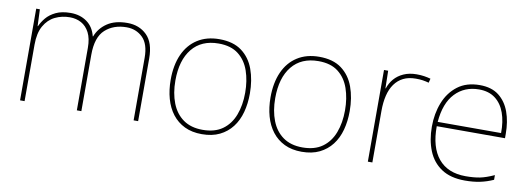

<svg xmlns="http://www.w3.org/2000/svg" viewBox="-49 -809 2994 1089"><g transform="rotate(10 1448.5 -264.0)"><path d="M614 -538Q682 -538 726 -495Q770 -452 770 -361V0H744V-360Q744 -440 706.5 -476.5Q669 -513 614 -513Q539 -513 491 -469.5Q443 -426 443 -325V0H417V-360Q417 -414 399.5 -447.5Q382 -481 353 -497Q324 -513 287 -513Q241 -513 202 -494Q163 -475 139.5 -433.5Q116 -392 116 -325V0H90V-528H111L115 -432H117Q128 -457 148 -481Q168 -505 202 -521.5Q236 -538 287 -538Q342 -538 381 -510Q420 -482 433 -429H435Q454 -478 498.5 -508Q543 -538 614 -538Z M1367 -264Q1367 -206 1353.5 -156Q1340 -106 1311.5 -69Q1283 -32 1240 -11Q1197 10 1138 10Q1081 10 1038.5 -10.5Q996 -31 967.5 -68Q939 -105 925 -155Q911 -205 911 -264Q911 -348 938.5 -409.5Q966 -471 1018.5 -504.5Q1071 -538 1144 -538Q1224 -538 1273 -501.5Q1322 -465 1344.5 -403Q1367 -341 1367 -264ZM938 -264Q938 -191 960 -134.5Q982 -78 1026.5 -46.5Q1071 -15 1138 -15Q1208 -15 1252.5 -47Q1297 -79 1318.5 -135.5Q1340 -192 1340 -264Q1340 -333 1320.5 -389.5Q1301 -446 1258 -479.5Q1215 -513 1144 -513Q1045 -513 991.5 -447Q938 -381 938 -264Z M1942 -264Q1942 -206 1928.5 -156Q1915 -106 1886.5 -69Q1858 -32 1815 -11Q1772 10 1713 10Q1656 10 1613.5 -10.5Q1571 -31 1542.5 -68Q1514 -105 1500 -155Q1486 -205 1486 -264Q1486 -348 1513.5 -409.5Q1541 -471 1593.5 -504.5Q1646 -538 1719 -538Q1799 -538 1848 -501.5Q1897 -465 1919.5 -403Q1942 -341 1942 -264ZM1513 -264Q1513 -191 1535 -134.5Q1557 -78 1601.5 -46.5Q1646 -15 1713 -15Q1783 -15 1827.5 -47Q1872 -79 1893.5 -135.5Q1915 -192 1915 -264Q1915 -333 1895.5 -389.5Q1876 -446 1833 -479.5Q1790 -513 1719 -513Q1620 -513 1566.5 -447Q1513 -381 1513 -264Z M2280 -536Q2304 -536 2323.5 -533Q2343 -530 2361 -525L2355 -501Q2336 -506 2319.5 -508.5Q2303 -511 2280 -511Q2238 -511 2208 -496Q2178 -481 2158 -453Q2138 -425 2128.5 -385.5Q2119 -346 2119 -297V0H2093V-528H2117L2119 -427H2121Q2131 -458 2152 -482.5Q2173 -507 2205.5 -521.5Q2238 -536 2280 -536Z M2644 -538Q2712 -538 2754 -505Q2796 -472 2816 -416.5Q2836 -361 2836 -291V-266H2443Q2442 -145 2496 -80Q2550 -15 2653 -15Q2701 -15 2735.5 -22Q2770 -29 2816 -50V-23Q2778 -6 2739.5 2Q2701 10 2653 10Q2570 10 2517.5 -25Q2465 -60 2440.5 -121Q2416 -182 2416 -259Q2416 -334 2441 -397.5Q2466 -461 2516.5 -499.5Q2567 -538 2644 -538ZM2644 -513Q2560 -513 2506.5 -456.5Q2453 -400 2444 -291H2809Q2810 -357 2792 -407Q2774 -457 2737 -485Q2700 -513 2644 -513Z"/></g></svg>

Font: Noto Sans Khmer Thin
Style: Regular
Weight: 250
Version: Version 2.003